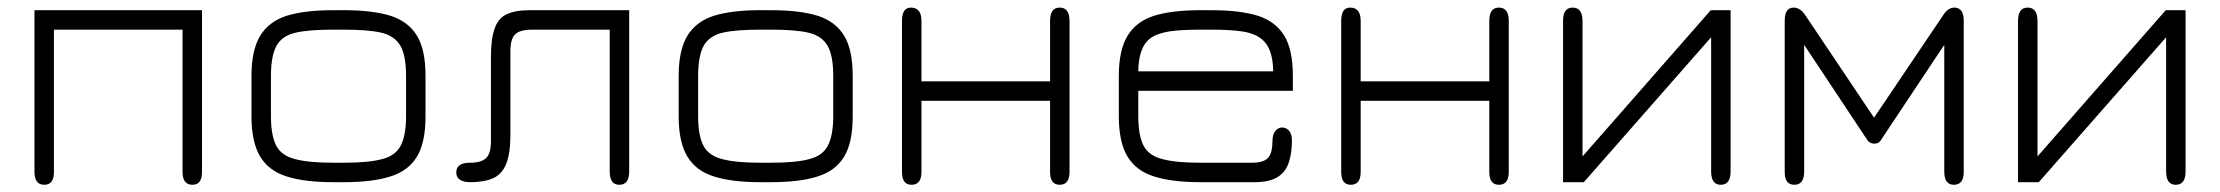

<svg xmlns="http://www.w3.org/2000/svg" viewBox="-20 -490 5990 518"><path d="M99.5 8.5C99.5 8.5 99.5 8.5 99.5 8.5C82 8.5 73 -3 73 -26C73 -26 73 -26 73 -26C73 -26 73 -462.5 73 -462.5C73 -462.5 525 -462.5 525 -462.5C525 -462.5 525 -26 525 -26C525 -3 516.5 8.5 499 8.5C499 8.5 499 8.5 499 8.5C481.5 8.5 472.5 -3 472.5 -26C472.5 -26 472.5 -26 472.5 -26C472.5 -26 472.5 -410 472.5 -410C472.5 -410 125.5 -410 125.5 -410C125.5 -410 125.5 -26 125.5 -26C125.5 -3 117 8.5 99.5 8.5Z M908 1.5C908 1.5 879 1.5 879 1.5C827.5 1.5 786 -3.5 753.5 -14C721 -24 697.5 -42 682 -67.5C666.5 -93 658.5 -129.5 658.5 -176C658.5 -176 658.5 -176 658.5 -176C658.5 -176 658.5 -285.5 658.5 -285.5C658.5 -332 666.5 -368 682 -393.5C697.5 -419 721 -437 753.5 -447.5C786 -457.5 827.5 -462.5 879 -462.5C879 -462.5 879 -462.5 879 -462.5C879 -462.5 908 -462.5 908 -462.5C959 -462.5 1001 -457.5 1033.5 -447.5C1066 -437 1089.5 -419 1105 -393.5C1120.5 -368 1128 -332 1128 -285.5C1128 -285.5 1128 -285.5 1128 -285.5C1128 -285.5 1128 -176 1128 -176C1128 -129.5 1120.5 -93 1105 -67.5C1089.5 -42 1066 -24 1033.5 -14C1001 -3.5 959 1.5 908 1.5C908 1.5 908 1.5 908 1.5ZM879 -51C879 -51 879 -51 879 -51C879 -51 908 -51 908 -51C951.5 -51 985.5 -54 1010 -60.5C1034.5 -66.5 1051.5 -78.5 1061 -97C1070.5 -115 1075.5 -141.5 1075.5 -176.5C1075.5 -176.5 1075.5 -176.5 1075.5 -176.5C1075.5 -176.5 1075.5 -284.5 1075.5 -284.5C1075.5 -321.5 1070.5 -349 1060 -367C1049.5 -384.5 1032.5 -396.5 1008 -402C983.5 -407.5 950.5 -410 908 -410C908 -410 908 -410 908 -410C908 -410 879 -410 879 -410C836 -410 802.5 -407.5 778 -402C753.5 -396.5 736 -384.5 726 -366.5C716 -348.5 711 -321 711 -284.5C711 -284.5 711 -284.5 711 -284.5C711 -284.5 711 -176.5 711 -176.5C711 -141 716 -114.5 725.5 -96.5C735 -78.5 752.5 -66.5 777 -60.5C801.5 -54 835.5 -51 879 -51Z M1651 8.5C1651 8.5 1651 8.5 1651 8.5C1633.5 8.5 1625 -3.5 1625 -27C1625 -27 1625 -27 1625 -27C1625 -27 1625 -410 1625 -410C1625 -410 1415.5 -410 1415.5 -410C1393 -410 1378 -405.5 1369.5 -397C1361 -388.5 1357 -373 1357 -351C1357 -351 1357 -351 1357 -351C1357 -351 1357 -125.5 1357 -125.5C1357 -92 1353 -66 1345.5 -47.5C1338 -29 1326 -16 1310 -9C1294 -2 1273.5 1.5 1249 1.5C1249 1.5 1249 1.5 1249 1.5C1237 1.5 1227.5 -0.5 1221 -5C1214.5 -9 1211 -15.5 1211 -25C1211 -25 1211 -25 1211 -25C1211 -42.5 1223.5 -51 1248.5 -51C1248.5 -51 1248.5 -51 1248.5 -51C1269 -51 1283.5 -55.5 1292 -64C1300.5 -72.5 1304.5 -87.5 1304.5 -109C1304.5 -109 1304.5 -109 1304.5 -109C1304.5 -109 1304.5 -335.5 1304.5 -335.5C1304.5 -367.5 1307.5 -393 1314 -411.5C1320 -430 1330.5 -443.5 1346 -451C1361 -458.5 1382 -462.5 1408.5 -462.5C1408.5 -462.5 1408.5 -462.5 1408.5 -462.5C1408.5 -462.5 1677.5 -462.5 1677.5 -462.5C1677.5 -462.5 1677.5 -27.5 1677.5 -27.5C1677.5 -3.5 1668.5 8.5 1651 8.5Z M2060.5 1.5C2060.5 1.5 2031.5 1.5 2031.5 1.5C1980 1.5 1938.5 -3.5 1906 -14C1873.5 -24 1850 -42 1834.5 -67.5C1819 -93 1811 -129.5 1811 -176C1811 -176 1811 -176 1811 -176C1811 -176 1811 -285.5 1811 -285.5C1811 -332 1819 -368 1834.5 -393.5C1850 -419 1873.5 -437 1906 -447.5C1938.5 -457.5 1980 -462.5 2031.5 -462.5C2031.5 -462.5 2031.5 -462.5 2031.5 -462.5C2031.5 -462.5 2060.5 -462.5 2060.5 -462.5C2111.5 -462.5 2153.5 -457.5 2186 -447.5C2218.5 -437 2242 -419 2257.5 -393.5C2273 -368 2280.5 -332 2280.5 -285.5C2280.5 -285.5 2280.5 -285.5 2280.5 -285.5C2280.5 -285.5 2280.5 -176 2280.5 -176C2280.5 -129.5 2273 -93 2257.5 -67.5C2242 -42 2218.5 -24 2186 -14C2153.5 -3.5 2111.5 1.5 2060.5 1.5C2060.5 1.5 2060.5 1.5 2060.5 1.5ZM2031.5 -51C2031.5 -51 2031.5 -51 2031.5 -51C2031.5 -51 2060.5 -51 2060.5 -51C2104 -51 2138 -54 2162.5 -60.5C2187 -66.5 2204 -78.5 2213.5 -97C2223 -115 2228 -141.5 2228 -176.5C2228 -176.5 2228 -176.5 2228 -176.5C2228 -176.5 2228 -284.5 2228 -284.5C2228 -321.5 2223 -349 2212.5 -367C2202 -384.5 2185 -396.5 2160.5 -402C2136 -407.5 2103 -410 2060.5 -410C2060.5 -410 2060.5 -410 2060.5 -410C2060.5 -410 2031.5 -410 2031.5 -410C1988.5 -410 1955 -407.5 1930.5 -402C1906 -396.5 1888.5 -384.5 1878.5 -366.5C1868.5 -348.5 1863.5 -321 1863.5 -284.5C1863.5 -284.5 1863.5 -284.5 1863.5 -284.5C1863.5 -284.5 1863.5 -176.5 1863.5 -176.5C1863.5 -141 1868.5 -114.5 1878 -96.5C1887.5 -78.5 1905 -66.5 1929.5 -60.5C1954 -54 1988 -51 2031.5 -51Z M2439.5 8.5C2439.5 8.5 2439.5 8.5 2439.5 8.5C2422 8.5 2413.5 -3 2413.5 -26C2413.5 -26 2413.5 -26 2413.5 -26C2413.5 -26 2413.5 -434 2413.5 -434C2413.5 -457.5 2421.5 -469.5 2437.5 -469.5C2437.5 -469.5 2437.5 -469.5 2437.5 -469.5C2456.5 -469.5 2466 -457.5 2466 -434C2466 -434 2466 -434 2466 -434C2466 -434 2466 -270.5 2466 -270.5C2466 -270.5 2813 -270.5 2813 -270.5C2813 -270.5 2813 -434 2813 -434C2813 -457.5 2821.5 -469.5 2839 -469.5C2839 -469.5 2839 -469.5 2839 -469.5C2856.5 -469.5 2865.5 -457.5 2865.5 -434C2865.5 -434 2865.5 -434 2865.5 -434C2865.5 -434 2865.5 -26 2865.5 -26C2865.5 -3 2856.5 8.5 2839 8.5C2839 8.5 2839 8.5 2839 8.5C2821.5 8.5 2813 -3 2813 -26C2813 -26 2813 -26 2813 -26C2813 -26 2813 -218 2813 -218C2813 -218 2466 -218 2466 -218C2466 -218 2466 -26 2466 -26C2466 -3 2457 8.5 2439.5 8.5Z M3365 1.5C3365 1.5 3219 1.5 3219 1.5C3167.5 1.5 3126 -3.5 3093.5 -14C3061 -24 3037.5 -42 3022 -67.5C3006.5 -93 2998.5 -129.5 2998.5 -176C2998.5 -176 2998.5 -176 2998.5 -176C2998.5 -176 2998.5 -285.5 2998.5 -285.5C2998.5 -332 3006.5 -368 3022 -393.5C3037.5 -419 3061 -437 3093.5 -447.5C3126 -457.5 3167.5 -462.5 3219 -462.5C3219 -462.5 3219 -462.5 3219 -462.5C3219 -462.5 3248 -462.5 3248 -462.5C3299 -462.5 3341 -457.5 3373.5 -447.5C3406 -437 3429.5 -419 3445 -393.5C3460.5 -368 3468 -332 3468 -285.5C3468 -285.5 3468 -285.5 3468 -285.5C3468 -285.5 3468 -245 3468 -245C3468 -245 3051 -245 3051 -245C3051 -245 3051 -176.5 3051 -176.5C3051 -141 3056 -114.5 3065.5 -96.5C3075 -78.5 3092.5 -66.5 3117 -60.5C3141.5 -54 3175.5 -51 3219 -51C3219 -51 3219 -51 3219 -51C3219 -51 3358 -51 3358 -51C3379 -51 3393.5 -55.5 3401.5 -64.5C3409 -73.5 3413 -88.5 3413 -109C3413 -109 3413 -109 3413 -109C3413 -121.5 3415.5 -130.5 3421 -137C3426 -143 3432 -146 3439 -146C3439 -146 3439 -146 3439 -146C3446.5 -146 3453 -143 3458 -137C3463 -131 3465.5 -122.5 3465.5 -111.5C3465.5 -111.5 3465.5 -111.5 3465.5 -111.5C3465.5 -89.5 3463 -70 3457.5 -53C3452 -35.5 3442.5 -22.5 3428 -13C3413.5 -3.5 3392.5 1.5 3365 1.5C3365 1.5 3365 1.5 3365 1.5ZM3051 -297.5C3051 -297.5 3051 -297.5 3051 -297.5C3051 -297.5 3415 -297.5 3415 -297.5C3414.5 -339.5 3404 -368.5 3384.5 -384C3384.5 -384 3384.5 -384 3384.5 -384C3372 -394.5 3355 -401.5 3332.5 -405C3310 -408.5 3281.5 -410 3248 -410C3248 -410 3248 -410 3248 -410C3248 -410 3219 -410 3219 -410C3185.5 -410 3158 -408.5 3136 -405.5C3114 -402 3096.5 -396 3084 -387C3084 -387 3084 -387 3084 -387C3062.5 -371.5 3051.5 -342 3051 -297.5Z M3624.5 8.5C3624.5 8.5 3624.5 8.5 3624.5 8.5C3607 8.5 3598.5 -3 3598.5 -26C3598.5 -26 3598.5 -26 3598.5 -26C3598.5 -26 3598.5 -434 3598.5 -434C3598.5 -457.5 3606.5 -469.5 3622.5 -469.5C3622.5 -469.5 3622.5 -469.5 3622.5 -469.5C3641.5 -469.5 3651 -457.5 3651 -434C3651 -434 3651 -434 3651 -434C3651 -434 3651 -270.5 3651 -270.5C3651 -270.5 3998 -270.5 3998 -270.5C3998 -270.5 3998 -434 3998 -434C3998 -457.5 4006.5 -469.5 4024 -469.5C4024 -469.5 4024 -469.5 4024 -469.5C4041.5 -469.5 4050.5 -457.5 4050.5 -434C4050.5 -434 4050.5 -434 4050.5 -434C4050.5 -434 4050.5 -26 4050.5 -26C4050.5 -3 4041.5 8.5 4024 8.5C4024 8.5 4024 8.5 4024 8.5C4006.5 8.5 3998 -3 3998 -26C3998 -26 3998 -26 3998 -26C3998 -26 3998 -218 3998 -218C3998 -218 3651 -218 3651 -218C3651 -218 3651 -26 3651 -26C3651 -3 3642 8.5 3624.5 8.5Z M4622.5 8.5C4622.5 8.5 4622.5 8.5 4622.5 8.5C4605 8.5 4596.5 -3.5 4596.5 -28C4596.5 -28 4596.5 -28 4596.5 -28C4596.5 -28 4596.5 -389.5 4596.5 -389.5C4596.5 -389.5 4253 1.5 4253 1.5C4253 1.5 4197 1.5 4197 1.5C4197 1.5 4197 -434 4197 -434C4197 -457.5 4205.5 -469.5 4223 -469.5C4223 -469.5 4223 -469.5 4223 -469.5C4240.5 -469.5 4249.5 -457.5 4249.5 -433.5C4249.5 -433.5 4249.5 -433.5 4249.5 -433.5C4249.5 -433.5 4249.5 -68 4249.5 -68C4249.5 -68 4595.5 -462.5 4595.5 -462.5C4595.5 -462.5 4649 -462.5 4649 -462.5C4649 -462.5 4649 -27 4649 -27C4649 -3.5 4640 8.5 4622.5 8.5Z M4821 8.5C4821 8.5 4821 8.5 4821 8.5C4803.5 8.5 4795 -3 4795 -26C4795 -26 4795 -26 4795 -26C4795 -26 4795 -434 4795 -434C4795 -457.5 4803 -469.5 4819 -469.5C4819 -469.5 4819 -469.5 4819 -469.5C4830.5 -469.5 4841 -463 4849.5 -450.5C4849.5 -450.5 4849.5 -450.5 4849.5 -450.5C4849.5 -450.5 5036 -172.5 5036 -172.5C5036 -172.5 5223.5 -450.5 5223.5 -450.5C5232 -463 5241.5 -469.5 5252.5 -469.5C5252.5 -469.5 5252.5 -469.5 5252.5 -469.5C5269.5 -469.5 5278 -457.5 5278 -434C5278 -434 5278 -434 5278 -434C5278 -434 5278 -26 5278 -26C5278 -3 5269 8.5 5251.5 8.5C5251.5 8.5 5251.5 8.5 5251.5 8.5C5234 8.5 5225.5 -3.5 5225.5 -27C5225.5 -27 5225.5 -27 5225.5 -27C5225.5 -27 5225.5 -369 5225.5 -369C5225.5 -369 5053.5 -110.5 5053.5 -110.5C5050 -105 5044.5 -102.5 5037 -102.5C5037 -102.5 5037 -102.5 5037 -102.5C5033.5 -102.5 5030.5 -103 5027 -104.5C5023.5 -106 5021 -108 5019 -110.5C5019 -110.5 5019 -110.5 5019 -110.5C5019 -110.5 4847.5 -369 4847.5 -369C4847.5 -369 4847.5 -27 4847.5 -27C4847.5 -3.5 4838.5 8.5 4821 8.5Z M5850 8.5C5850 8.5 5850 8.5 5850 8.5C5832.5 8.5 5824 -3.5 5824 -28C5824 -28 5824 -28 5824 -28C5824 -28 5824 -389.5 5824 -389.5C5824 -389.5 5480.5 1.5 5480.5 1.5C5480.5 1.5 5424.5 1.5 5424.5 1.5C5424.5 1.5 5424.5 -434 5424.5 -434C5424.5 -457.5 5433 -469.5 5450.5 -469.5C5450.5 -469.5 5450.5 -469.5 5450.5 -469.5C5468 -469.5 5477 -457.5 5477 -433.5C5477 -433.5 5477 -433.5 5477 -433.5C5477 -433.5 5477 -68 5477 -68C5477 -68 5823 -462.5 5823 -462.5C5823 -462.5 5876.5 -462.5 5876.5 -462.5C5876.5 -462.5 5876.5 -27 5876.5 -27C5876.5 -3.5 5867.5 8.5 5850 8.5Z"/></svg>

Font: Jura-Fortis-Regular
Style: Regular
Weight: 500
Designer: Daniel Johnson, Alexei Vanyashin, Mirko Velimirovic
Foundry: Daniel Johnson
Version: ""